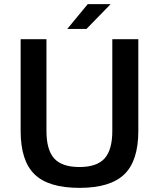

<svg xmlns="http://www.w3.org/2000/svg" viewBox="-20 -890 770 930"><path d="M80 -256V-700H205V-256Q205 -164 242.5 -122.5Q280 -81 365 -81Q449 -81 486.5 -122.5Q524 -164 524 -256V-700H650V-256Q650 -111 582 -45.5Q514 20 365 20Q215 20 147.5 -45.5Q80 -111 80 -256ZM306 -750 405 -870H516L399 -750Z"/></svg>

Font: Fivo Sans Med
Style: Regular
Weight: 450
Designer: Alexander Slobzheninov
Foundry: Alexander Slobzheninov
Version: 1.0